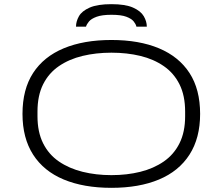

<svg xmlns="http://www.w3.org/2000/svg" viewBox="-20 -890 1069 922"><path d="M515 12Q382 12 286 -28Q190 -68 139 -147.5Q88 -227 88 -343Q88 -461 139 -539.5Q190 -618 286 -658Q382 -698 515 -698Q648 -698 743.5 -658Q839 -618 890 -539.5Q941 -461 941 -343Q941 -227 890 -147.5Q839 -68 743.5 -28Q648 12 515 12ZM515 -49Q590 -49 654 -65Q718 -81 766.5 -114.5Q815 -148 842 -202Q869 -256 869 -332V-354Q869 -431 842 -485Q815 -539 766.5 -572.5Q718 -606 654 -621.5Q590 -637 515 -637Q441 -637 376.5 -621.5Q312 -606 263 -572.5Q214 -539 187 -485Q160 -431 160 -354V-332Q160 -256 187 -202Q214 -148 263 -114.5Q312 -81 376.5 -65Q441 -49 515 -49ZM345 -762Q345 -787 359 -812Q373 -837 410.5 -853.5Q448 -870 515 -870Q582 -870 619 -853.5Q656 -837 670.5 -812Q685 -787 685 -762H635Q633 -773 622.5 -786.5Q612 -800 587 -809.5Q562 -819 515 -819Q470 -819 444 -809.5Q418 -800 407 -786.5Q396 -773 393 -762Z"/></svg>

Font: Archivo Expanded ExtraLight
Style: Regular
Weight: 250
Width: 7
Designer: Hector Gatti
Foundry: Omnibus-Type
Version: Version 2.001